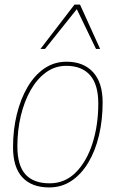

<svg xmlns="http://www.w3.org/2000/svg" viewBox="-20 -810 522 840"><path d="M195 10Q119 10 78 -34Q37 -78 37 -166Q37 -242 53.5 -309.5Q70 -377 100.5 -429Q131 -481 174 -510.5Q217 -540 271 -540Q345 -540 387 -494.5Q429 -449 429 -362Q429 -285 413 -217.5Q397 -150 366.5 -99Q336 -48 293 -19Q250 10 195 10ZM197 -8Q264 -8 311.5 -55.5Q359 -103 384.5 -182.5Q410 -262 410 -357Q410 -440 374 -481Q338 -522 270 -522Q221 -522 181.5 -493.5Q142 -465 114 -415.5Q86 -366 71 -303Q56 -240 56 -170Q56 -86 91.5 -47Q127 -8 197 -8ZM157 -596 306 -790H330L418 -596H400L316 -770L177 -596Z"/></svg>

Font: Georama Thin
Style: Italic
Weight: 100
Italic angle: -9°
Designer: Jean-Baptiste Levee
Foundry: Production Type
Version: Version 1.000